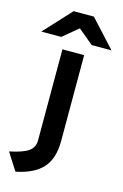

<svg xmlns="http://www.w3.org/2000/svg" viewBox="-201 -793 685 1068"><g transform="rotate(15 141.5 -259.0)"><path d="M2.5 214 -61 114.5Q18 98 48.5 75.5Q79 53 79 14V-511H204V-17Q204 86 154.2 140Q104.5 194 2.5 214ZM-60 -576 84 -732H201L344 -576H230L142.5 -649L54.5 -576Z"/></g></svg>

Font: Undotted
Style: Bold
Weight: 700
Designer: Delve Withrington, Dave Bailey, Thomas Jockin
Foundry: Delve Fonts LLC
Version: Version 4.000